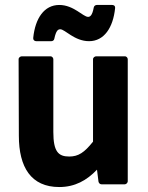

<svg xmlns="http://www.w3.org/2000/svg" viewBox="-20 -730 596 774"><path d="M56 -183C56 -56 105 24 219 24C282 24 330 -3 371 -46L377 2C378 7 382 13 389 13H483C488 13 495 8 495 0V-491C495 -496 491 -503 483 -503H368C363 -503 355 -499 355 -491V-159C320 -115 296 -99 259 -99C215 -99 195 -119 195 -198V-491C195 -496 191 -503 183 -503H68C63 -503 55 -499 55 -491ZM114 -578C113 -567 121 -564 126 -564H187C193 -564 198 -568 199 -574C206 -607 214 -612 223 -612C242 -612 280 -564 339 -564C400 -564 436 -619 444 -697C445 -708 437 -710 432 -710H370C365 -710 359 -706 358 -700C352 -667 343 -662 335 -662C315 -662 277 -710 219 -710C158 -710 122 -656 114 -578Z"/></svg>

Font: Falling Sky
Style: Bd
Weight: 700
Designer: Paul D. Hunt
Foundry: Adobe Systems Incorporated
Version: Version 1.02